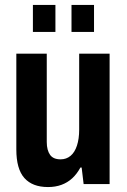

<svg xmlns="http://www.w3.org/2000/svg" viewBox="-20 -744 513 776"><path d="M174 12Q111 12 78.5 -24.5Q46 -61 46 -140V-527H169V-170Q169 -153 172.5 -140Q176 -127 182.5 -118Q189 -109 199.5 -104.5Q210 -100 225 -100Q248 -100 265 -114Q282 -128 291 -155.5Q300 -183 300 -220V-527H423V0H318L310 -67H305Q291 -41 272 -23.5Q253 -6 228.5 3Q204 12 174 12ZM113 -615V-724H204V-615ZM269 -615V-724H360V-615Z"/></svg>

Font: Archivo Condensed
Style: Bold
Weight: 700
Width: 3
Designer: Hector Gatti
Foundry: Omnibus-Type
Version: Version 2.001